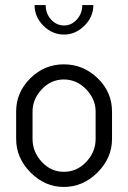

<svg xmlns="http://www.w3.org/2000/svg" viewBox="-20 -734 508 761"><path d="M424 -292V-183Q424 -108 366.5 -50.5Q309 7 233 7Q158 7 101 -50.5Q44 -108 44 -183V-292Q44 -368 100 -423.5Q156 -479 233 -479Q310 -479 367 -424Q424 -369 424 -292ZM359 -183V-292Q359 -341 321.5 -380Q284 -419 233 -419Q182 -419 145.5 -380Q109 -341 109 -292V-183Q109 -132 145.5 -92.5Q182 -53 233 -53Q285 -53 322 -92.5Q359 -132 359 -183ZM306 -714H350Q350 -667 314.5 -632Q279 -597 234 -597Q187 -597 152 -632Q117 -667 117 -714H161Q161 -680 182.5 -656.5Q204 -633 234 -633Q263 -633 284.5 -656.5Q306 -680 306 -714Z"/></svg>

Font: Dosis
Style: Book
Weight: 400
Designer: EdgarTolentino, PabloImpallari, IginoMarini
Foundry: EdgarTolentino, PabloImpallari, IginoMarini
Version: Version 1.007